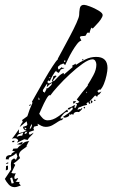

<svg xmlns="http://www.w3.org/2000/svg" viewBox="-110 -519 477 793"><path d="M-39 70V68L-35 62V60Q-40 52 -49 52Q-52 52 -55 52.5Q-58 53 -61 54Q-53 45 -46 35Q-39 25 -32 15V31Q-24 29 -15.5 26.5Q-7 24 0 21Q-14 18 -15 5L0 0L3 -5L0 -18L-29 6Q-23 -7 -16 -16L-19 -23Q-13 -27 -8 -31Q-3 -35 3 -39Q11 -66 24 -94L22 -99Q29 -111 43.5 -137Q58 -163 75 -192.5Q92 -222 107 -245Q122 -268 129 -274V-277Q135 -288 149 -314Q163 -340 179 -370Q195 -400 206 -424.5Q217 -449 217 -458Q217 -469 219.5 -484Q222 -499 237 -499Q244 -499 262.5 -492Q281 -485 297.5 -475Q314 -465 314 -457Q314 -450 306 -438.5Q298 -427 288 -417Q278 -407 273 -401L268 -405Q265 -401 263 -394.5Q261 -388 259 -382L254 -385Q250 -384 248 -380Q246 -376 244 -372Q240 -370 230 -370Q220 -370 220 -364L226 -351Q218 -350 208 -337Q198 -324 188 -307Q178 -290 170.5 -274Q163 -258 159 -250L152 -257L143 -253H141L130 -244L129 -238L132 -232H133L146 -242L148 -238L155 -239V-237L141 -232Q140 -229 137.5 -225.5Q135 -222 133 -218L124 -222L122 -227Q116 -222 107.5 -207Q99 -192 96 -184L90 -187L85 -180L92 -174L106 -180L107 -184L104 -187Q110 -195 110 -204L119 -207L124 -205Q115 -196 109 -187L112 -183Q121 -192 131 -202.5Q141 -213 153 -218L154 -211L190 -242L188 -248L203 -256L204 -255L202 -250Q221 -263 242.5 -273.5Q264 -284 287 -284Q334 -284 334 -238Q334 -227 330 -208Q326 -189 319 -172Q312 -155 303 -147L301 -150L292 -143L297 -136L309 -141L301 -130Q298 -129 295 -126.5Q292 -124 292 -120L288 -121L283 -125L260 -100L263 -90H260L255 -94L256 -99L247 -92L250 -86Q233 -83 219 -76H216L211 -69V-65L218 -69L221 -67L227 -72H229L230 -71Q228 -67 224 -63Q220 -59 216 -56L209 -57Q195 -57 192 -44L187 -49L182 -44L178 -49L175 -40Q165 -33 156 -33L150 -36Q161 -43 172 -51Q183 -59 191 -69L188 -76L174 -65L170 -72Q186 -77 197 -85L202 -81L196 -78L200 -72Q206 -78 208 -89L202 -93L203 -94L210 -93L218 -98L207 -108Q230 -139 253 -166L252 -168Q263 -185 275.5 -208Q288 -231 288 -252Q288 -260 284 -267Q280 -274 272 -274Q257 -274 231.5 -256Q206 -238 178.5 -212.5Q151 -187 129 -162.5Q107 -138 98 -125L95 -126Q90 -126 80.5 -109Q71 -92 63 -73.5Q55 -55 52 -49Q58 -39 66.5 -30.5Q75 -22 87 -22Q108 -22 130.5 -38Q153 -54 168 -67L171 -57Q161 -58 152.5 -48.5Q144 -39 139 -31L143 -29L152 -31L146 -23Q139 -23 129 -16Q119 -9 106.5 -2Q94 5 79 5Q70 5 61.5 1Q53 -3 45 -8L47 0L31 4L28 11L31 19L11 26L9 32L13 38L29 29Q24 37 16.5 43.5Q9 50 4 59L-10 56ZM229 -269V-271L231 -275L236 -274ZM157 -262 161 -267 158 -270 154 -267ZM95 -196H96L98 -199L93 -201ZM74 -135Q76 -140 79 -145Q82 -150 83 -156L87 -154Q92 -159 98 -164Q104 -169 105 -176Q93 -171 86 -161H83L85 -169V-174Q80 -168 76 -161Q72 -154 67 -147L68 -139L72 -140ZM246 -134 250 -137 248 -141ZM49 -107 54 -108 50 -117Q49 -115 49 -110ZM278 -102 281 -108 284 -106V-102ZM266 -92 265 -97 266 -103 268 -105 273 -98ZM194 -90 192 -97 193 -101H205ZM10 -82V-83L16 -90V-83L11 -82ZM238 -70 235 -75 238 -78 242 -75ZM13 15Q22 7 22 -4V-7Q13 4 13 15ZM-6 16 0 10 -9 8ZM-9 34 -2 33 3 25 -5 26ZM-41 46Q-29 41 -18 41L-14 28Q-22 32 -29.5 34Q-37 36 -41 46ZM-61 68 -58 63 -50 62 -52 68ZM-50 254Q-64 254 -74 243Q-84 232 -90 220L-64 181L-65 162V159Q-65 151 -62 142L-52 135L-44 141L-38 127L-43 113Q-48 119 -55 123Q-62 127 -70 130L-74 135L-73 139H-86Q-86 128 -80 124.5Q-74 121 -64 121Q-63 115 -57 111.5Q-51 108 -47 107L-59 104L-55 95L-38 94Q-31 83 -18 78Q-23 78 -28.5 78Q-34 78 -40 77L-18 67L-16 68L-19 73L-17 75Q-12 69 -4 66.5Q4 64 11 64Q7 68 4.5 73.5Q2 79 -1 85L0 86L4 84Q-5 90 -18.5 100Q-32 110 -32 123L-27 134Q-33 140 -39.5 145.5Q-46 151 -54 156L-47 162L-63 195Q-53 199 -45 196L-51 212L-49 221L-35 216Q-38 226 -46 231Q-42 232 -37.5 232.5Q-33 233 -29 232L-31 239L-24 247Q-30 249 -36.5 251.5Q-43 254 -50 254ZM-81 158 -86 157 -79 152 -74 154ZM-86 185 -85 167 -77 165V181ZM-62 239 -53 237 -60 214 -68 217Z"/></svg>

Font: Kolker Brush
Style: Regular
Weight: 400
Designer: Robert E. Leuschke
Foundry: Robert E. Leuschke
Version: Version 1.010; ttfautohint (v1.8.3)